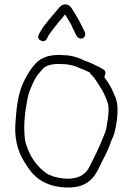

<svg xmlns="http://www.w3.org/2000/svg" viewBox="-20 -880 607 877"><path d="M194 -703 199 -713C201.7 -718.3 204.3 -722.7 207 -726C218.2 -741.7 235 -763.8 248 -779L266 -800C270 -805.3 273.7 -810 277 -814C283.8 -803.1 288.6 -796.9 294 -786L304 -770C306.7 -764.7 309 -759.3 311 -754L319 -738C325.8 -725.7 329 -709.8 342.5 -705C361.5 -698.3 375 -718 367 -734C361.8 -746 354.3 -758.7 349 -771C336.5 -795.9 322.9 -816.8 309 -840C295.9 -862.7 269.8 -867.8 252 -847C221.3 -810.1 186.5 -774 162 -732L157 -721C144.2 -698.6 182 -679 194 -703ZM391 -548C391.7 -544.7 393.3 -542 396 -540C401.9 -534.1 406.7 -529.4 412 -522C420.2 -508.4 428.9 -497.8 437 -483C444.8 -470.8 449.5 -464.7 455 -452C464 -429.4 476 -412.3 476 -380C476 -348.2 469.5 -317.9 465 -291C461.6 -273.8 455.8 -266.2 450 -250C432.7 -205.1 414.4 -169.7 393 -127C382.1 -104 373.2 -91.5 354 -79.5C308 -50.7 225.1 -65.7 190 -90C154.5 -115.3 126.8 -151.4 109 -194C100.8 -215.2 93.2 -231.7 92 -264C88.9 -307.7 92 -339.2 97 -379C103.7 -417 106.6 -445.8 120 -476C129.6 -498.8 138.6 -520.1 152 -538L172 -562C187.2 -581.5 217.3 -588 251 -588C257.7 -588 264 -587.7 270 -587C285.5 -587 288.7 -585.2 307 -582C328.6 -577.4 336.9 -570.3 357 -564C369.4 -559.6 379.8 -553.6 391 -548ZM456 -530C463.7 -541.6 464.3 -556 452 -563L443 -568C428.8 -577.9 418.2 -579.6 402 -589C385.9 -596.5 361.9 -603.7 347 -612C328.2 -620.7 296.3 -628 271 -628C265 -628.7 258.3 -629 251 -629C200.4 -629 165.3 -616 141 -588C115.8 -560.5 98.9 -530.6 82 -493C60.9 -441.5 53.9 -377.1 50 -310C45.4 -227.1 70.2 -170 102 -124C136.5 -66.6 189.4 -28.9 275.5 -24C362.2 -19 402 -53.1 430 -109C449.7 -152.4 473.7 -189.7 488 -236C495.2 -253.4 501.2 -263 505 -282C511.9 -312.1 517 -344 517 -380C517 -410.8 510.4 -429.3 501 -450L493 -468C487.2 -482.4 480.9 -489.4 473 -504C467.8 -513 460.5 -521 456 -530Z"/></svg>

Font: HoneyBee
Style: SeLit
Weight: 300
Foundry: Cannot Into Space Fonts
Version: Version 0.89